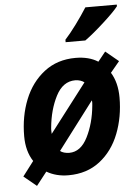

<svg xmlns="http://www.w3.org/2000/svg" viewBox="-57 -838 674 931"><g transform="rotate(-5 279.5 -373.0)"><path d="M23 -3 77 -74Q44 -124 44 -197Q44 -294 76.5 -375Q109 -456 172.5 -505Q236 -554 325 -554Q390 -554 434 -526L471 -572L534 -520L490 -467Q521 -417 521 -344Q521 -250 489.5 -169Q458 -88 395 -39Q332 10 242 10Q182 10 136 -17L85 48ZM358 -432Q351 -438 339 -442Q327 -446 314 -446Q254 -446 220 -380Q186 -314 178 -227Q177 -220 177.5 -210.5Q178 -201 178 -197ZM386 -317Q387 -322 387 -330Q387 -339 386 -342L211 -111Q218 -105 230 -101.5Q242 -98 255 -98Q311 -98 344.5 -164.5Q378 -231 386 -317ZM284 -646Q308 -672 339 -714Q370 -756 394 -794H547V-786Q527 -760 473 -711Q419 -662 380 -634H284Z"/></g></svg>

Font: Noto Sans Display
Style: Bold Italic
Weight: 700
Italic angle: -12°
Designer: Monotype Design team
Foundry: Monotype Imaging Inc.
Version: Version 1.000